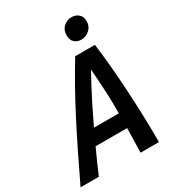

<svg xmlns="http://www.w3.org/2000/svg" viewBox="-264 -1025 1037 1145"><g transform="rotate(-30 254.5 -453.0)"><path d="M-51 0Q-6 -95 39.5 -187.5Q85 -280 130.5 -368.5Q176 -457 222 -539Q268 -621 312 -693H448Q458 -616 465.5 -532Q473 -448 478 -360.5Q483 -273 486 -182.5Q489 -92 489 0H362Q363 -42 364.5 -84Q366 -126 366 -167H149Q131 -128 112 -86Q93 -44 75 0ZM196 -268H367Q368 -342 365.5 -397Q363 -452 360 -495.5Q357 -539 354 -577Q332 -537 308.5 -493.5Q285 -450 258 -396Q231 -342 196 -268ZM395 -760Q366 -760 348 -777Q330 -794 330 -825Q330 -864 354.5 -885Q379 -906 409 -906Q437 -906 456.5 -889Q476 -872 476 -841Q476 -804 450.5 -782Q425 -760 395 -760Z"/></g></svg>

Font: Ubuntu Sans Mono SemiBold
Style: Italic
Weight: 600
Italic angle: -13.5°
Monospace: yes
Designer: Dalton Maag Ltd
Foundry: Dalton Maag Ltd
Version: Version 1.006